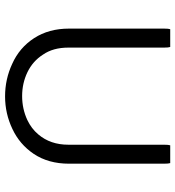

<svg xmlns="http://www.w3.org/2000/svg" viewBox="14 -722 711 780"><g transform="rotate(90 370.0 -331.5)"><path d="M98.1 -667Q95.7 -660.6 95.7 -641.6V-255.9Q95.7 -173.8 134.5 -114Q173.3 -54.2 239.3 -24.9Q301.3 3.9 371.1 3.9Q440.9 3.9 503.4 -25.9Q565.9 -55.2 604.5 -112.3Q644.5 -171.9 644.5 -255.9V-641.6Q644.5 -660.6 642.1 -667H569.8Q567.4 -660.6 567.4 -641.6V-252.9Q567.4 -180.2 525.4 -130.9Q502 -103 466.8 -86.4Q421.4 -65.4 369.6 -65.4Q317.9 -65.4 272.9 -86.9Q227.5 -108.9 201.2 -150.4Q172.9 -191.4 172.9 -252.9V-641.6Q172.9 -660.6 170.4 -667Z"/></g></svg>

Font: YuPearl-Light
Style: Light
Weight: 300
Designer: Max Yao
Foundry: Max-Everyday
Version: Version 1.011; ttfautohint (v1.8.3)